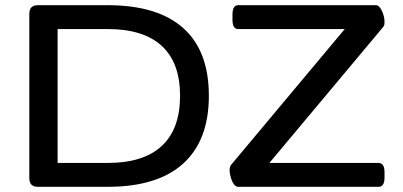

<svg xmlns="http://www.w3.org/2000/svg" viewBox="-20 -720 1554 740"><path d="M126 0Q93 0 93 -33V-667Q93 -700 126 -700H395Q587 -700 686 -612Q785 -524 785 -351Q785 -179 686 -89.5Q587 0 395 0ZM202 -92H395Q533 -92 603.5 -157.5Q674 -223 674 -351Q674 -478 603.5 -543Q533 -608 395 -608H202ZM898 0Q891 0 884.5 -6.5Q878 -13 874 -23Q870 -33 867.5 -44Q865 -55 865 -62Q865 -67 865.5 -72.5Q866 -78 871 -85L1343 -649L1373 -608H898Q876 -608 876 -644V-664Q876 -700 898 -700H1429Q1436 -700 1442 -693.5Q1448 -687 1452.5 -677Q1457 -667 1459.5 -656.5Q1462 -646 1462 -637Q1462 -631 1461.5 -626Q1461 -621 1456 -615L984 -51L955 -92H1439Q1462 -92 1462 -56V-36Q1462 0 1439 0Z"/></svg>

Font: Asap Expanded Medium
Style: Regular
Weight: 500
Width: 7
Designer: Pablo Cosgaya
Foundry: Omnibus-Type
Version: Version 3.001